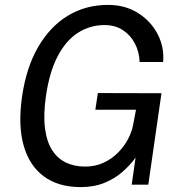

<svg xmlns="http://www.w3.org/2000/svg" viewBox="-20 -753 747 783"><path d="M308.8 10Q218.1 10 158.9 -33.6Q99.7 -77.3 76.3 -159.9Q53 -242.5 70 -359.7Q87.1 -477.4 135.4 -561Q183.8 -644.6 256.5 -688.8Q329.3 -733 420.4 -733Q490.3 -733 542.6 -700.1Q595 -667.2 622.8 -614Q650.5 -560.8 645.3 -500.2H549.3Q548.3 -540.2 530.7 -574.5Q513.2 -608.8 481.5 -629.8Q449.8 -650.8 406.3 -650.8Q347.7 -650.8 298.9 -620Q250.1 -589.3 216.1 -525.3Q182 -461.4 167.4 -361.7Q156.4 -284.4 163.5 -229.5Q170.6 -174.7 193 -140.2Q215.3 -105.8 249.6 -89.7Q283.8 -73.7 326.5 -73.7Q368.7 -73.7 402.7 -89.5Q436.7 -105.4 461.5 -130.7Q486.4 -156 501.8 -185.3Q517.2 -214.5 522.4 -241.4L534.6 -305.5H368.9L379 -373.5L638.5 -372.8L584.8 0H517.1L532.9 -110.2Q510.3 -78.9 478.7 -51.5Q447.2 -24.1 405.1 -7Q363.1 10 308.8 10Z"/></svg>

Font: Public Sans Thin
Style: Italic
Weight: 100
Italic angle: -8°
Designer: The Public Sans project authors (U.S. Web Design System). Libre Franklin designed by Pablo Impallari and Rodrigo Fuenzal
Version: Version 2.000